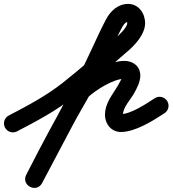

<svg xmlns="http://www.w3.org/2000/svg" viewBox="-63 -609 868 966"><path d="M22.8 51.9C22.8 51.9 22.8 51.9 22.8 51.9C123.5 -0.5 221.4 -52.7 311 -123.7C401.3 -195.4 487.6 -271.4 574.5 -347C574.5 -347 574.2 -346.8 574 -346.6C573.7 -346.3 573.4 -346.1 573.4 -346.1C614.5 -379.5 667.1 -436.6 667.1 -492.3C667.1 -541.7 634.7 -589.3 581.6 -589.3C530.8 -589.3 492.7 -553.8 470.2 -511C418.7 -413.2 378.3 -309.4 324.7 -212.9C324.7 -212.9 324.6 -212.7 324.4 -212.5C324.3 -212.3 324.2 -212.1 324.2 -212.1C239.2 -51.4 154.2 109.3 69.2 270C55.3 296.3 68.5 319.9 88.6 330.3C108.6 340.8 135.6 338 149.1 311.4C225.2 162.2 303.7 14.5 387.9 -130.4C388.1 -130.7 385.8 -127.9 383.5 -125C381.2 -122.2 378.9 -119.4 379.2 -119.6C419.6 -156.1 506.8 -212.6 562.8 -212.6C570.1 -212.6 558.1 -216 554.7 -222.8C554.1 -224 553.7 -225.2 553.3 -226.5C553.1 -227.3 552.9 -229.8 552.9 -228.9C552.9 -217.9 539 -194 532.8 -183.1C504.4 -132.8 465.3 -92.9 465.3 -30.3C465.2 15.4 497.9 55.1 545.5 55.1C616.8 55.1 706.8 -1.3 764.7 -39.4C785.5 -53.1 791.3 -81 777.6 -101.7C763.9 -122.5 736 -128.3 715.3 -114.6C674.8 -87.9 595.1 -34.9 545.5 -34.9C542.3 -34.9 551.7 -33.1 553.9 -30.9C554.2 -30.6 554.4 -30.4 554.6 -30.2C556.2 -28.3 555.3 -28.4 555.3 -30.2C555.3 -68.9 592.5 -105.8 611.2 -138.9C626.1 -165.3 642.9 -197.9 642.9 -228.9C642.9 -275.6 606.7 -302.6 562.8 -302.6C482.8 -302.6 376.9 -238.8 318.8 -186.4C318.6 -186.2 316.5 -183.6 314.4 -181.1C312.3 -178.5 310.3 -175.9 310.1 -175.6C225.1 -29.3 145.7 119.8 68.9 270.6C55.4 297.1 68.4 320.6 88.3 330.9C108.1 341.3 134.9 338.4 148.8 312C233.7 151.3 318.7 -9.3 403.8 -169.9C403.8 -169.9 403.7 -169.7 403.6 -169.5C403.4 -169.3 403.3 -169.1 403.3 -169.1C457.3 -266.3 498.1 -370.7 549.8 -469C555.4 -479.6 567.1 -499.3 581.6 -499.3C582.2 -499.3 580.3 -499.4 579.6 -499.5C578.4 -499.7 577.2 -500.1 576.2 -500.9C575.2 -501.8 577.1 -494.2 577.1 -492.3C577.1 -470.6 533 -429.2 516.6 -415.9C516.6 -415.9 516.3 -415.7 516 -415.4C515.8 -415.2 515.5 -415 515.5 -415C429.6 -340.2 344.3 -265 255 -194.3C170 -126.8 76.8 -77.7 -18.8 -27.9C-40.8 -16.4 -49.4 10.7 -37.9 32.8C-26.4 54.8 0.7 63.4 22.8 51.9Z"/></svg>

Font: FRB American Cursive Guidelines Black
Style: Bold Italic
Weight: 900
Italic angle: -25°
Version: Version 2.0;Modular Font Editor K font №1